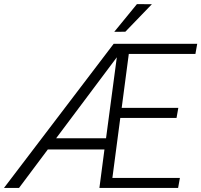

<svg xmlns="http://www.w3.org/2000/svg" viewBox="-65 -927 993 947"><path d="M498.5 -770 553.2 -770.5 684.1 -906.2 610.4 -906.7ZM822.3 -49.3H489.3L528.3 -345.2H805.7L814.5 -395H535.2L570.3 -661.1H898.9L907.7 -710.9H495.6L-45.4 0H28.8L170.9 -189.9H450.2L425.3 0H813.5ZM511.2 -644.5 458 -245.1H211.9Z"/></svg>

Font: Roboto Light
Style: Italic
Weight: 300
Italic angle: -12°
Designer: Google
Version: Version 2.137; 2017